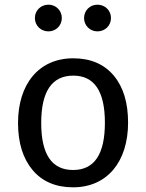

<svg xmlns="http://www.w3.org/2000/svg" viewBox="-20 -788 624 820"><path d="M187 -768C154 -768 129 -743 129 -711C129 -679 154 -654 187 -654C219 -654 244 -679 244 -711C244 -743 219 -768 187 -768ZM396 -768C364 -768 339 -743 339 -711C339 -679 364 -654 396 -654C429 -654 454 -679 454 -711C454 -743 429 -768 396 -768ZM293 -539C145 -539 57 -428 57 -263C57 -178 78 -111 119 -62C160 -13 218 12 292 12C439 12 527 -99 527 -264C527 -349 507 -416 466 -465C425 -514 367 -539 293 -539ZM293 -465C383 -465 428 -398 428 -264C428 -129 383 -62 292 -62C201 -62 156 -129 156 -263C156 -398 202 -465 293 -465Z"/></svg>

Font: Fira Sans
Style: Regular
Weight: 400
Designer: Carrois Corporate & Edenspiekermann AG
Foundry: Carrois Corporate GbR & Edenspiekermann AG
Version: Version 4.203